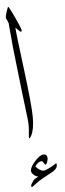

<svg xmlns="http://www.w3.org/2000/svg" viewBox="-67 -786 379 1122"><g transform="rotate(-5 122.0 -225.5)"><path d="M69.3 297.4Q69.3 289.1 86.4 266.1Q95.7 256.3 116.2 246.6Q103 246.1 89.4 233.9Q75.7 221.7 75.7 210.4Q75.7 188.5 106 154.8Q136.2 121.1 157.7 121.1Q179.2 121.1 179.2 147Q179.2 151.9 174.3 167Q169.4 181.6 163.1 181.6H162.6Q158.7 177.7 152.8 168Q147.5 159.2 141.6 159.2H140.1Q121.6 160.6 103 186.5Q129.4 215.3 148.9 215.3Q168.5 215.3 226.1 178.7Q229 178.7 229 190.4Q229 202.6 217.3 214.4Q205.6 226.1 161.1 248.5Q117.2 271 86.9 296.4Q77.6 304.2 73.2 304.2Q69.3 304.2 69.3 297.4ZM26.4 -756.3Q31.2 -756.3 62.5 -689Q93.3 -622.6 93.3 -613.8V-613.3Q93.3 -605 88.4 -605Q83.5 -605 58.1 -631.3V-630.4Q58.1 -610.4 85.9 -391.8Q113.8 -173.3 113.8 -101.6Q113.8 -29.8 94.7 5.9Q87.4 19.5 83 19.5Q81.1 19.5 81.1 10.7Q81.1 2 83 -15.6Q85.4 -33.2 85.4 -52.7Q85.4 -72.8 83 -94.2Q65.4 -233.9 34.2 -514.2Q30.3 -565.4 21 -662.1Q19.5 -667.5 7.8 -690.9Q7.3 -692.4 7.3 -694.8Q7.3 -703.1 14.6 -726.6Q24.4 -756.3 26.4 -756.3Z"/></g></svg>

Font: DimaThulth2
Style: Regular
Weight: 400
Designer: R.Balvardi
Foundry: R.Balvardi (R.Balvardi@gmail.com)
Version: Version 1.00;November 13, 2018;FontCreator 11.5.0.2427 64-bi